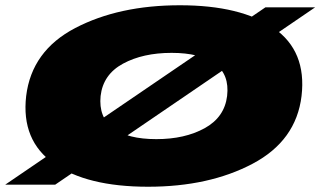

<svg xmlns="http://www.w3.org/2000/svg" viewBox="-60 -702 1218 730"><path d="M-40 0H150L1138 -674H949ZM503 8Q735 8 900.5 -79.5Q1066 -167 1086.5 -337Q1106.5 -508 981.2 -595Q856 -682 624 -682Q392 -682 226.2 -595.5Q60.5 -509 39.5 -337Q20 -168 145 -80Q270 8 503 8ZM534.5 -173Q425.5 -173 370 -214.5Q314.5 -256 322.5 -337Q332 -419 407.8 -460Q483.5 -501 592.5 -501Q700.5 -501 756.8 -460Q813 -419 803.5 -337Q793.5 -256 718 -214.5Q642.5 -173 534.5 -173Z"/></svg>

Font: Anybody ExtraExpanded Black
Style: Italic
Weight: 900
Width: 8
Italic angle: -10°
Version: Version 1.113;gftools[0.9.25]